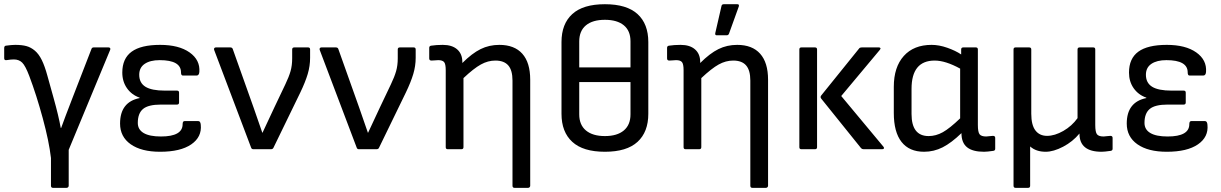

<svg xmlns="http://www.w3.org/2000/svg" viewBox="-25 -715 5853 920"><path d="M229 185.1Q219.2 185.1 219.2 174.8V42Q210 -37.6 179.9 -148.4Q149.9 -259.3 115.2 -351.1Q96.7 -399.9 81.3 -415Q65.9 -430.2 41 -430.2Q27.3 -430.2 5.9 -426.8Q-4.9 -425.3 -4.9 -436V-484.9Q-4.9 -494.6 2.9 -496.1Q31.2 -500 47.9 -500Q80.1 -500 101.6 -494.1Q123 -488.3 142.1 -472.2Q161.1 -456.1 175.3 -427.2Q189.5 -398.4 202.1 -352.1Q207 -334 217 -298.6Q227.1 -263.2 231.9 -245.1Q255.9 -159.2 266.1 -102.1H268.1Q283.7 -146 323.2 -248L413.1 -480Q415.5 -487.8 423.8 -487.8H495.1Q500.5 -487.8 502.7 -484.4Q504.9 -481 502.9 -476.1L304.2 2.9V174.8Q304.2 179.2 301.3 182.1Q298.3 185.1 293.9 185.1Z M742.2 12.2Q652.3 12.2 601.3 -23.7Q550.3 -59.6 550.3 -123Q550.3 -226.1 644 -245.1V-247.1Q606 -260.3 583.5 -292.2Q561 -324.2 561 -367.2Q561 -434.6 605.7 -467.3Q650.4 -500 742.2 -500Q832 -500 883.3 -463.9Q934.6 -427.7 930.2 -370.1Q928.7 -353 917 -353H851.1Q842.3 -353 842.3 -368.2Q842.3 -426.8 740.2 -426.8Q694.3 -426.8 668.2 -408.9Q642.1 -391.1 642.1 -356.9Q642.1 -317.9 671.9 -299.3Q701.7 -280.8 765.1 -280.8H823.2Q833 -280.8 833 -271V-224.1Q833 -213.9 823.2 -213.9H746.1Q685.5 -213.9 660.4 -192.9Q635.3 -171.9 635.3 -126Q635.3 -94.2 663.3 -77.6Q691.4 -61 746.1 -61Q850.1 -61 850.1 -120.1Q850.1 -134.8 859.4 -134.8H925.3Q935.5 -134.8 937 -117.2Q942.9 -58.6 891.4 -23.2Q839.8 12.2 742.2 12.2Z M1189 0Q1180.7 0 1178.2 -7.8L1001 -476.1Q999.5 -481.4 1002 -484.6Q1004.4 -487.8 1009.3 -487.8H1078.1Q1087.9 -487.8 1090.3 -480L1189.9 -200.2Q1220.7 -113.3 1231.9 -79.1H1232.9Q1251 -119.1 1289.1 -199.2L1342.3 -311Q1359.4 -346.7 1367.2 -374Q1375 -401.4 1375 -435.1V-478Q1375 -487.8 1385.3 -487.8H1451.2Q1460.9 -487.8 1460.9 -478V-438Q1460.9 -398.9 1449.5 -360.4Q1438 -321.8 1414.1 -272L1285.2 -6.8Q1282.2 0 1272.9 0Z M1694.8 0Q1686.5 0 1684.1 -7.8L1506.8 -476.1Q1505.4 -481.4 1507.8 -484.6Q1510.3 -487.8 1515.1 -487.8H1584Q1593.8 -487.8 1596.2 -480L1695.8 -200.2Q1726.6 -113.3 1737.8 -79.1H1738.8Q1756.8 -119.1 1794.9 -199.2L1848.1 -311Q1865.2 -346.7 1873 -374Q1880.9 -401.4 1880.9 -435.1V-478Q1880.9 -487.8 1891.1 -487.8H1957Q1966.8 -487.8 1966.8 -478V-438Q1966.8 -398.9 1955.3 -360.4Q1943.8 -321.8 1919.9 -272L1791 -6.8Q1788.1 0 1778.8 0Z M2120.6 0Q2110.8 0 2110.8 -9.8V-378.9Q2110.8 -408.2 2103 -417.5Q2095.2 -426.8 2074.7 -426.8Q2070.8 -426.8 2059.6 -425.8Q2048.3 -424.8 2042.5 -424.8Q2031.7 -424.8 2031.7 -435.1V-485.8Q2031.7 -494.6 2040.5 -496.1Q2065.9 -500 2096.7 -500Q2141.1 -500 2165.8 -478.3Q2190.4 -456.5 2190.4 -418V-413.1Q2236.8 -459.5 2277.8 -479.7Q2318.8 -500 2367.7 -500Q2439.9 -500 2477.8 -457.5Q2515.6 -415 2515.6 -333V174.8Q2515.6 179.2 2512.7 182.1Q2509.8 185.1 2505.4 185.1H2440.4Q2430.7 185.1 2430.7 174.8V-329.1Q2430.7 -378.4 2410.4 -401.6Q2390.1 -424.8 2348.6 -424.8Q2313 -424.8 2279.1 -406Q2245.1 -387.2 2195.8 -340.8V-9.8Q2195.8 0 2185.5 0Z M3081.5 -513.2V-169.9Q3081.5 -82.5 3029.8 -35.2Q2978 12.2 2873.5 12.2Q2769 12.2 2717.3 -35.2Q2665.5 -82.5 2665.5 -169.9V-513.2Q2665.5 -600.6 2717.3 -647.7Q2769 -694.8 2873.5 -694.8Q2978 -694.8 3029.8 -647.7Q3081.5 -600.6 3081.5 -513.2ZM2873.5 -620.1Q2814.5 -620.1 2782.5 -593.5Q2750.5 -566.9 2750.5 -516.1V-392.1H2996.1V-517.1Q2996.1 -567.4 2964.1 -593.8Q2932.1 -620.1 2873.5 -620.1ZM2996.1 -167V-321.8H2750.5V-167Q2750.5 -116.7 2782.7 -89.8Q2814.9 -63 2873.5 -63Q2932.1 -63 2964.1 -89.8Q2996.1 -116.7 2996.1 -167Z M3409.2 -545.9Q3400.4 -545.9 3402.3 -556.2L3432.1 -686Q3433.6 -694.8 3443.4 -694.8H3508.3Q3518.1 -694.8 3515.1 -684.1L3468.3 -554.2Q3465.3 -545.9 3457 -545.9ZM3260.3 0Q3250.5 0 3250.5 -9.8V-378.9Q3250.5 -408.2 3242.7 -417.5Q3234.9 -426.8 3214.4 -426.8Q3210.4 -426.8 3199.2 -425.8Q3188 -424.8 3182.1 -424.8Q3171.4 -424.8 3171.4 -435.1V-485.8Q3171.4 -494.6 3180.2 -496.1Q3205.6 -500 3236.3 -500Q3280.8 -500 3305.4 -478.3Q3330.1 -456.5 3330.1 -418V-413.1Q3376.5 -459.5 3417.5 -479.7Q3458.5 -500 3507.3 -500Q3579.6 -500 3617.4 -457.5Q3655.3 -415 3655.3 -333V174.8Q3655.3 179.2 3652.3 182.1Q3649.4 185.1 3645 185.1H3580.1Q3570.3 185.1 3570.3 174.8V-329.1Q3570.3 -378.4 3550 -401.6Q3529.8 -424.8 3488.3 -424.8Q3452.6 -424.8 3418.7 -406Q3384.8 -387.2 3335.4 -340.8V-9.8Q3335.4 0 3325.2 0Z M4112.8 0Q4106 0 4101.1 -4.9L3910.2 -242.2Q3903.8 -250 3910.2 -257.8L4091.8 -482.9Q4095.2 -487.8 4104 -487.8H4186Q4191.9 -487.8 4193.6 -484.6Q4195.3 -481.4 4190.9 -476.1L4005.9 -254.9L4208 -12.2Q4212.4 -6.8 4210.2 -3.4Q4208 0 4202.1 0ZM3814.9 0Q3805.2 0 3805.2 -9.8V-478Q3805.2 -487.8 3814.9 -487.8H3879.9Q3890.1 -487.8 3890.1 -478V-9.8Q3890.1 0 3879.9 0Z M4402.8 12.2Q4332 12.2 4294.9 -34.9Q4257.8 -82 4257.8 -173.8V-298.8Q4257.8 -393.6 4305.7 -446.8Q4353.5 -500 4439 -500Q4474.6 -500 4514.2 -486.1Q4553.7 -472.2 4580.6 -454.1V-478Q4580.6 -487.8 4590.8 -487.8H4650.9Q4660.6 -487.8 4660.6 -478V-116.2Q4660.6 -82 4668.9 -71.5Q4677.2 -61 4700.7 -61Q4704.6 -61 4715.8 -62.5Q4727.1 -64 4732.9 -64Q4743.7 -64 4743.7 -54.2V-2Q4743.7 6.3 4734.9 7.8Q4705.1 12.2 4689.9 12.2Q4635.7 12.2 4608.9 -9.3Q4582 -30.8 4582 -77.1Q4533.7 -30.3 4491.7 -9Q4449.7 12.2 4402.8 12.2ZM4342.8 -168.9Q4342.8 -63 4424.8 -63Q4459.5 -63 4492.7 -81.5Q4525.9 -100.1 4575.7 -147.9V-386.2Q4505.4 -424.8 4453.6 -424.8Q4342.8 -424.8 4342.8 -289.1Z M4841.3 185.1Q4831.5 185.1 4831.5 174.8V-478Q4831.5 -487.8 4841.3 -487.8H4906.2Q4916.5 -487.8 4916.5 -478V-169.9Q4916.5 -116.2 4936.3 -90.1Q4956.1 -64 4992.2 -64Q5028.8 -64 5070.1 -87.6Q5111.3 -111.3 5138.2 -148.9V-478Q5138.2 -487.8 5148.4 -487.8H5213.4Q5223.1 -487.8 5223.1 -478V-116.2Q5223.1 -82 5231.4 -71.5Q5239.7 -61 5263.2 -61Q5267.1 -61 5278.3 -62.5Q5289.6 -64 5295.4 -64Q5306.2 -64 5306.2 -54.2V-2Q5306.2 6.3 5297.4 7.8Q5267.6 12.2 5253.4 12.2Q5147.5 12.2 5147.5 -74.2V-75.2Q5115.2 -36.1 5069.1 -12Q5022.9 12.2 4985.4 12.2Q4939.5 12.2 4911.1 -13.2V174.8Q4911.1 185.1 4901.4 185.1Z M5565.9 12.2Q5476.1 12.2 5425 -23.7Q5374 -59.6 5374 -123Q5374 -226.1 5467.8 -245.1V-247.1Q5429.7 -260.3 5407.2 -292.2Q5384.8 -324.2 5384.8 -367.2Q5384.8 -434.6 5429.4 -467.3Q5474.1 -500 5565.9 -500Q5655.8 -500 5707 -463.9Q5758.3 -427.7 5753.9 -370.1Q5752.4 -353 5740.7 -353H5674.8Q5666 -353 5666 -368.2Q5666 -426.8 5564 -426.8Q5518.1 -426.8 5491.9 -408.9Q5465.8 -391.1 5465.8 -356.9Q5465.8 -317.9 5495.6 -299.3Q5525.4 -280.8 5588.9 -280.8H5647Q5656.7 -280.8 5656.7 -271V-224.1Q5656.7 -213.9 5647 -213.9H5569.8Q5509.3 -213.9 5484.1 -192.9Q5459 -171.9 5459 -126Q5459 -94.2 5487.1 -77.6Q5515.1 -61 5569.8 -61Q5673.8 -61 5673.8 -120.1Q5673.8 -134.8 5683.1 -134.8H5749Q5759.3 -134.8 5760.7 -117.2Q5766.6 -58.6 5715.1 -23.2Q5663.6 12.2 5565.9 12.2Z"/></svg>

Font: Sofia Sans
Style: Regular
Weight: 400
Designer: Botio Nikoltchev, Ani Petrova
Foundry: lettersoup
Version: Version 4.100